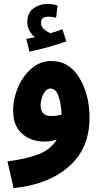

<svg xmlns="http://www.w3.org/2000/svg" viewBox="-20 -728 520 978"><path d="M436 -128Q436 -247 384 -332Q332 -417 243 -417Q186 -418 141.5 -380Q97 -342 72 -283.5Q47 -225 47 -164Q47 -87 92.5 -47Q138 -7 206 -7Q240 -7 269 -17Q238 35 173 59Q108 83 18 94L49 230Q224 213 330 121Q436 29 436 -128ZM187 -191Q187 -222 201.5 -249.5Q216 -277 237 -277Q264 -277 277.5 -239.5Q291 -202 294 -144Q269 -137 241 -137Q187 -137 187 -191ZM318 -517 298 -579Q273 -569 237 -559Q221 -565 205 -578.5Q189 -592 189 -613Q189 -643 227 -643Q246 -643 266 -638L273 -700Q252 -708 222 -708Q182 -708 150.5 -685.5Q119 -663 119 -614Q119 -590 130.5 -570.5Q142 -551 158 -538Q141 -535 114 -530L130 -465Q179 -475 230 -489.5Q281 -504 318 -517Z"/></svg>

Font: Noto Sans Arabic Condensed Extra
Style: Regular
Weight: 800
Width: 3
Designer: Nadine Chahine - Monotype Design Team
Foundry: Monotype Imaging Inc.
Version: Version 1.902